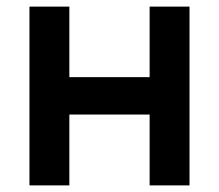

<svg xmlns="http://www.w3.org/2000/svg" viewBox="-20 -560 662 580"><path d="M69 0H189.5V-214H432V0H552.5V-540H432V-327H189.5V-540H69Z"/></svg>

Font: Manrope
Style: Bold
Weight: 700
Designer: Mikhail Sharanda
Foundry: Mikhail Sharanda
Version: Version 4.505;FEAKit 1.0